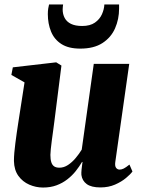

<svg xmlns="http://www.w3.org/2000/svg" viewBox="-20 -830 636 861"><path d="M173 11Q141 11 111.2 -2Q81.5 -15 62.5 -41.2Q43.5 -67.5 42.5 -108Q42.5 -124.5 44.2 -145.2Q46 -166 49 -188.8Q52 -211.5 55.2 -234.8Q58.5 -258 62 -280L90 -460.5L31 -494L37.5 -528L232 -550.5L255.5 -536L224 -287Q221.5 -266 218.2 -243Q215 -220 212.2 -199Q209.5 -178 207.8 -161.5Q206 -145 206 -135.5Q206 -115.5 210 -102.8Q214 -90 222.8 -84Q231.5 -78 246.5 -78Q266.5 -78 285 -90.2Q303.5 -102.5 319.2 -121.2Q335 -140 346.5 -159L400.5 -543.5H559.5L497 -103.5Q494.5 -85.5 500.5 -77.5Q506.5 -69.5 516.5 -69.5Q525 -69.5 534.8 -74.2Q544.5 -79 560.5 -92L574 -61Q565 -48.5 545 -31.8Q525 -15 495.8 -2.2Q466.5 10.5 430.5 10.5Q389.5 10.5 369 -4.5Q348.5 -19.5 345 -45.5Q344.5 -49.5 344.8 -56Q345 -62.5 345.8 -70.5Q346.5 -78.5 347.8 -87Q349 -95.5 350 -103.5L348 -104Q336 -83.5 319.8 -63Q303.5 -42.5 282 -25.8Q260.5 -9 233.5 1Q206.5 11 173 11ZM340 -612Q287 -612 255 -632.8Q223 -653.5 208.8 -688.8Q194.5 -724 194.5 -766.5Q194.5 -781 196.2 -791.5Q198 -802 200 -810H263Q262.5 -805.5 261.8 -800.2Q261 -795 261 -788Q261 -766.5 270 -749.5Q279 -732.5 298.2 -723Q317.5 -713.5 348.5 -713.5Q384 -713.5 405.5 -728.5Q427 -743.5 437 -765.8Q447 -788 448 -810H514Q514 -805.5 514 -801.5Q514 -797.5 514 -791.5Q514 -744 496 -703Q478 -662 439.5 -637Q401 -612 340 -612Z"/></svg>

Font: Merriweather 60pt Black
Style: Italic
Weight: 900
Italic angle: -7.8°
Version: Version 2.101